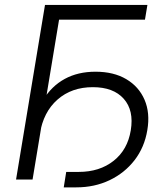

<svg xmlns="http://www.w3.org/2000/svg" viewBox="-20 -748 695 800"><path d="M594.2 -727.5 584 -666H226.1L115.7 0H46.9L167.5 -727.5ZM245.6 32.7 255.9 -31.7H308.1Q395 -31.7 453.4 -77.9Q511.7 -124 524.9 -205.1Q538.6 -288.1 495.6 -336.4Q452.6 -384.8 366.7 -384.8Q278.3 -384.8 219.5 -333Q160.6 -281.2 146 -189.9H110.8Q124.5 -273.9 159.7 -331.5Q194.8 -389.2 249.8 -419.2Q304.7 -449.2 377.9 -449.2Q453.6 -449.2 506.1 -418.2Q558.6 -387.2 582.3 -332.3Q606 -277.3 593.8 -205.6Q582 -134.3 540.8 -80.8Q499.5 -27.3 436.8 2.7Q374 32.7 297.9 32.7Z"/></svg>

Font: Inter 18pt Light
Style: Italic
Weight: 300
Italic angle: -9.3988°
Designer: Rasmus Andersson
Foundry: rsms
Version: Version 4.001;git-66647c0bb